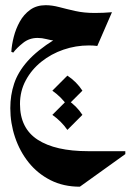

<svg xmlns="http://www.w3.org/2000/svg" viewBox="-20 -371 500 736"><path d="M286.1 344.7Q223.1 344.7 173.6 319.6Q124 294.4 89.8 251.7Q55.7 209 37.6 155Q19.5 101.1 19.5 43.5Q19.5 -6.3 34.2 -50.5Q48.8 -94.7 85.4 -136.2Q122.1 -177.7 188 -218.8L189 -215.3Q174.3 -216.8 157.7 -221.2Q141.1 -225.6 124 -225.6Q92.3 -225.6 68.4 -206.5Q44.4 -187.5 30.8 -169.4L23.4 -172.4Q24.9 -198.7 32.7 -229.5Q40.5 -260.3 55.7 -287.8Q70.8 -315.4 95.5 -333.3Q120.1 -351.1 155.3 -351.1Q179.2 -351.1 207 -343.8Q234.9 -336.4 268.3 -328.9Q301.8 -321.3 343.3 -321.3Q376.5 -321.3 409.2 -324.2L353 -194.8Q338.9 -196.8 320.8 -196.8Q270.5 -196.8 223.4 -180.7Q176.3 -164.6 138.7 -134.5Q101.1 -104.5 78.9 -63.2Q56.6 -22 56.6 27.8Q56.6 120.6 124.5 164.6Q192.4 208.5 317.4 208.5H460.4V219.7ZM238.3 11.7Q273.4 34.7 295.9 69.3L238.3 127Q215.3 93.8 180.7 69.3ZM238.3 -81.1Q273.4 -58.1 295.9 -23.4L238.3 34.2Q215.3 1 180.7 -23.4Z"/></svg>

Font: Lateef ExtraBold
Style: Regular
Weight: 800
Designer: SIL International
Foundry: SIL International
Version: Version 4.200